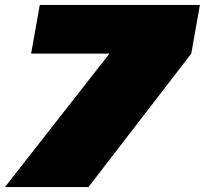

<svg xmlns="http://www.w3.org/2000/svg" viewBox="-20 -757 829 777"><path d="M0 0 423 -540H106L141 -737H789L754 -540L338 0Z"/></svg>

Font: Tomorrow ExtraBold
Style: Italic
Weight: 800
Italic angle: -10°
Designer: Tony de Marco, Monica Rizzolli
Foundry: Just in Type
Version: Version 2.002